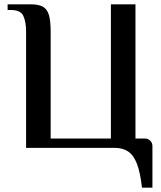

<svg xmlns="http://www.w3.org/2000/svg" viewBox="-20 -680 741 883"><path d="M633 183Q625 112 609.5 72.5Q594 33 569 16.5Q544 0 508 0H100V-534Q100 -579 87.5 -606.5Q75 -634 30 -634H15V-660H123Q158 -660 177.5 -649Q197 -638 205 -611Q213 -584 213 -534V-43H490V-660H603V-43H646Q661 -43 671 -33Q681 -23 681 -8V183Z"/></svg>

Font: El Messiri SemiBold
Style: Regular
Weight: 600
Designer: Mohamed Gaber
Foundry: Kief Type Foundry
Version: Version 2.020; ttfautohint (v1.8.3)